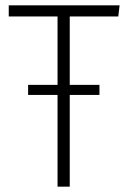

<svg xmlns="http://www.w3.org/2000/svg" viewBox="-20 -703 480 724"><path d="M426 -641H243V-383H355V-345H243V1H197V-345H86V-383H197V-641H13V-683H431Z"/></svg>

Font: Fira Sans Condensed ExtraLight
Style: Regular
Weight: 275
Width: 3
Designer: Carrois Corporate & Edenspiekermann AG
Foundry: Carrois Corporate GbR & Edenspiekermann AG
Version: Version 4.203